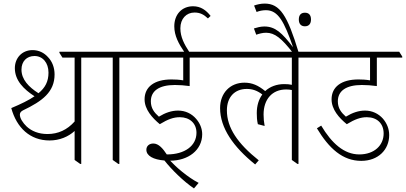

<svg xmlns="http://www.w3.org/2000/svg" viewBox="-20 -911 2268 1073"><path d="M257 -126C313 -126 362 -147 397 -179V-17L428 5H434V-589H547V-595L530 -622H312V-616L329 -589H397V-232C355 -185 305 -162 245 -162C195 -162 156 -179 129 -204C108 -224 91 -250 91 -270C91 -281 97 -288 108 -294C217 -346 285 -397 285 -495C285 -533 272 -567 249 -591C227 -616 197 -631 162 -631C103 -631 63 -587 63 -530C63 -461 113 -412 173 -373C141 -351 98 -330 43 -307C73 -197 148 -126 257 -126ZM100 -522C100 -568 129 -598 173 -598C218 -598 251 -561 251 -505C251 -456 233 -421 195 -390C140 -425 100 -467 100 -522Z M641 5H647V-589H760V-595L743 -622H495V-616L512 -589H610V-17Z M1064 142 1090 111C1028 79 963 22 931 -13C1032 -13 1110 -72 1110 -161C1110 -193 1097 -223 1076 -247C1051 -276 1016 -293 975 -293C939 -293 904 -281 868 -259C842 -282 823 -306 823 -345C823 -402 868 -436 957 -436C984 -436 1011 -434 1040 -430V-589H1178V-595L1161 -622H1037C1011 -662 988 -703 988 -753C988 -806 1021 -841 1067 -841C1099 -841 1120 -829 1142 -808L1157 -822C1132 -854 1102 -876 1059 -876C996 -876 954 -830 954 -764C954 -711 979 -666 1009 -622H708V-616L725 -589H1004V-462C981 -466 958 -467 938 -467C842 -467 788 -425 788 -356C788 -299 831 -252 873 -217C919 -245 950 -256 985 -256C1040 -256 1078 -222 1078 -169C1078 -96 1012 -48 914 -48H912C891 -80 867 -109 837 -109C814 -109 798 -95 798 -74C798 -40 837 -19 899 -14C938 36 1006 103 1064 142Z M1406 8 1426 -15C1308 -109 1248 -197 1248 -294C1248 -369 1292 -414 1359 -414C1391 -414 1417 -405 1446 -383C1426 -356 1415 -321 1415 -279C1415 -258 1416 -239 1421 -217L1459 -207C1455 -227 1453 -249 1453 -271C1453 -356 1501 -411 1579 -411C1591 -411 1601 -410 1611 -408V-17L1642 5H1648V-589H1761V-595L1744 -622H1126V-616L1143 -589H1611V-437C1598 -440 1584 -441 1568 -441C1526 -441 1489 -427 1462 -402C1423 -434 1389 -449 1346 -449C1267 -449 1210 -392 1210 -307C1210 -196 1284 -90 1406 8Z M1615 -618H1649C1586 -826 1544 -891 1459 -891C1437 -891 1417 -886 1400 -880L1414 -844C1429 -850 1447 -854 1466 -854C1535 -854 1568 -790 1618 -647C1556 -727 1519 -763 1457 -763C1436 -763 1415 -757 1399 -752L1412 -717C1429 -723 1448 -728 1467 -728C1516 -728 1554 -696 1615 -618ZM1684 -764C1706 -764 1718 -778 1718 -802C1718 -827 1706 -840 1684 -840C1662 -840 1650 -827 1650 -802C1650 -778 1662 -764 1684 -764Z M1999 -12C2094 -12 2155 -75 2155 -156C2155 -191 2142 -222 2120 -248C2095 -276 2060 -293 2020 -293C1984 -293 1949 -281 1913 -259C1887 -282 1868 -306 1868 -345C1868 -402 1913 -436 2002 -436C2030 -436 2056 -434 2086 -430V-589H2228V-595L2211 -622H1709V-616L1726 -589H2048V-462C2025 -466 2003 -467 1983 -467C1887 -467 1833 -425 1833 -356C1833 -299 1875 -252 1918 -217C1964 -245 1996 -256 2030 -256C2087 -256 2124 -221 2124 -165C2124 -99 2072 -48 1988 -48C1903 -48 1834 -110 1775 -209L1751 -194C1819 -81 1895 -12 1999 -12Z"/></svg>

Font: Noto Serif Devanagari SemiCondensed ExtraLight
Style: Regular
Weight: 200
Width: 4
Designer: Universal Thirst, Indian Type Foundry and the Monotype Design Team
Foundry: Monotype Imaging Inc.
Version: Version 2.004